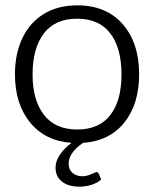

<svg xmlns="http://www.w3.org/2000/svg" viewBox="-20 -529 578 719"><path d="M237 84Q237 106 251.5 118.5Q266 131 289 131Q304 131 321 123.5Q338 116 341 115Q343 115 345.5 116.5Q348 118 349 120L359 143Q345 156 323 163Q301 170 277 170Q236 170 212 151Q188 132 188 99Q188 74 204.5 50Q221 26 248 6Q149 -1 92.5 -70.5Q36 -140 36 -251Q36 -328 64 -386.5Q92 -445 144.5 -477Q197 -509 269 -509Q378 -509 439.5 -438.5Q501 -368 501 -251Q501 -139 445.5 -70Q390 -1 291 6Q237 43 237 84ZM269 -44Q351 -44 393 -98Q435 -152 435 -250Q435 -349 393 -404Q351 -459 269 -459Q186 -459 144 -403.5Q102 -348 102 -250Q102 -154 144.5 -99Q187 -44 269 -44Z"/></svg>

Font: Aleo Light
Style: Regular
Weight: 300
Designer: Alessio Laiso
Foundry: Alessio Laiso
Version: Version 2.000